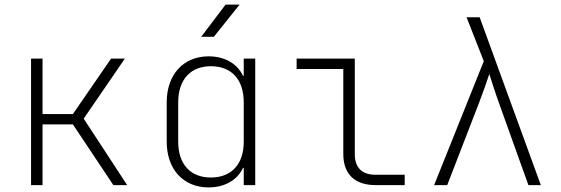

<svg xmlns="http://www.w3.org/2000/svg" viewBox="-20 -805 2440 835"><path d="M115 0H165V-264H297L473 0H533L344 -289L523 -550H463L297 -309H165V-550H115Z M855 -645H910L1022 -785H961ZM887 10C958 10 1012 -22 1037 -75H1040V0H1090V-550H1040V-475H1037C1012 -528 958 -560 887 -560C777 -560 705 -480 705 -360V-189C705 -69 777 10 887 10ZM897 -33C808 -33 755 -91 755 -189V-360C755 -458 808 -517 897 -517C988 -517 1040 -458 1040 -360V-189C1040 -91 987 -33 897 -33Z M1613 0H1740V-45H1613C1554 -45 1523 -76 1523 -135V-550H1270V-505H1473V-135C1473 -48 1523 0 1613 0Z M1868 0H1925L2063 -357C2080 -401 2099 -455 2108 -483C2117 -455 2134 -401 2150 -357L2278 0H2332L2066 -730H2009L2084 -539Z"/></svg>

Font: JetBrains Mono Thin
Style: Regular
Weight: 100
Monospace: yes
Designer: Philipp Nurullin, Konstantin Bulenkov
Foundry: JetBrains
Version: Version 2.305